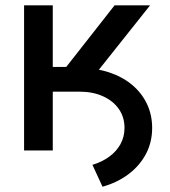

<svg xmlns="http://www.w3.org/2000/svg" viewBox="-20 -561 633 716"><path d="M134.3 -219.2V-307.1H279.3Q339.4 -307.1 388.7 -290.5Q438 -273.9 473.6 -243.7Q509.3 -213.4 528.3 -172.9Q547.4 -132.3 547.4 -84Q547.4 -30.3 523.9 13.7Q500.5 57.6 458.7 88.9Q417 120.1 362.3 135.3L324.7 53.7Q360.4 43 387.2 23.4Q414.1 3.9 429.2 -23.4Q444.3 -50.8 444.3 -84Q444.3 -124 423.3 -154.3Q402.3 -184.6 364.3 -201.9Q326.2 -219.2 276.4 -219.2ZM69.8 0V-541H176.8V-311.5H227.1L407.2 -541H539.6L283.7 -219.2H176.8V0Z"/></svg>

Font: Inter 17pt Medium
Style: Regular
Weight: 500
Version: Version 4.001;git-66647c0bb